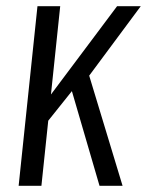

<svg xmlns="http://www.w3.org/2000/svg" viewBox="-20 -598 473 618"><path d="M40 0 100.6 -578.1H173.8L144 -293.9L356.9 -578.1H433.1L267.1 -354.5L374.5 0H300.3L211.4 -304.7L135.3 -209.5L113.3 0Z"/></svg>

Font: Oswald
Style: Light
Weight: 300
Designer: Vernon Adams
Foundry: Vernon Adams
Version: 3.0; ttfautohint (v0.95.6-bc232) -l 8 -r 50 -G 200 -x 0 -w "